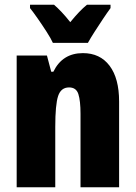

<svg xmlns="http://www.w3.org/2000/svg" viewBox="-20 -879 569 806"><path d="M328 -656Q400 -656 440 -603Q480 -550 480 -453V-93H318V-401Q318 -456 309 -484Q300 -512 270 -512Q236 -512 224 -476Q212 -440 212 -346V-93H50V-646H177L195 -578H204Q242 -656 328 -656ZM202 -699Q194 -717 176 -745Q158 -773 138.5 -801Q119 -829 106 -845V-859H207Q222 -846 239 -828Q256 -810 275 -786Q315 -835 345 -859H444V-845Q430 -826 412 -799Q394 -772 377 -745.5Q360 -719 349 -699Z"/></svg>

Font: Noto Sans Kannada UI ExtraCondensed Black
Style: Regular
Weight: 900
Width: 2
Designer: Jelle Bosma - Monotype Design Team
Foundry: Monotype Imaging Inc.
Version: Version 2.005; ttfautohint (v1.8.4.7-5d5b)